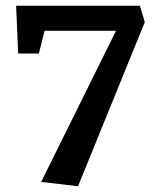

<svg xmlns="http://www.w3.org/2000/svg" viewBox="-20 -634 550 667"><path d="M251 13 123 -2 383 -527H135L115 -448H43L36 -614H466L483 -557Z"/></svg>

Font: Manuale
Style: Bold
Weight: 700
Version: Version 1.002